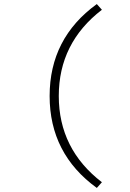

<svg xmlns="http://www.w3.org/2000/svg" viewBox="-20 -750 640 944"><path d="M456 174Q224 6 224 -278Q224 -562 456 -730L481 -702Q269 -539 269 -278Q269 -17 481 146Z"/></svg>

Font: TypoPRO Source Code Pro
Style: Regular
Weight: 300
Monospace: yes
Designer: Paul D. Hunt, Teo Tuominen
Foundry: Adobe Systems Incorporated
Version: Version 2.010;PS 1.0;hotconv 1.0.84;makeotf.lib2.5.63406